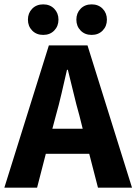

<svg xmlns="http://www.w3.org/2000/svg" viewBox="-26 -860 625 880"><path d="M230 -330 214 -270H353L338 -330Q324 -379 311 -434Q298 -489 285 -540H281Q269 -488 256.5 -433.5Q244 -379 230 -330ZM-6 0 198 -652H375L579 0H423L383 -155H184L144 0ZM172 -700Q141 -700 121.5 -720Q102 -740 102 -770Q102 -800 121.5 -820Q141 -840 172 -840Q203 -840 222.5 -820Q242 -800 242 -770Q242 -740 222.5 -720Q203 -700 172 -700ZM394 -700Q363 -700 343.5 -720Q324 -740 324 -770Q324 -800 343.5 -820Q363 -840 394 -840Q425 -840 444.5 -820Q464 -800 464 -770Q464 -740 444.5 -720Q425 -700 394 -700Z"/></svg>

Font: Font
Style: ¶
Weight: 700
Designer: Paul D. Hunt
Foundry: Adobe Systems Incorporated
Version: Version 3.000